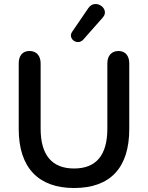

<svg xmlns="http://www.w3.org/2000/svg" viewBox="-20 -934 743 964"><path d="M352 10C534 10 629 -92 629 -286V-616C629 -653 610 -678 575 -678C539 -678 519 -653 519 -616V-288C519 -154 462 -88 352 -88C242 -88 184 -154 184 -288V-616C184 -653 164 -678 128 -678C92 -678 74 -653 74 -616V-286C74 -92 173 10 352 10ZM398 -735 496 -846C535 -889 459 -944 424 -894L342 -774C319 -740 368 -703 398 -735Z"/></svg>

Font: SN Pro Medium
Style: Regular
Weight: 500
Designer: Tobias Whetton
Foundry: Supernotes
Version: Version 1.003;Glyphs 3.3 (3324)